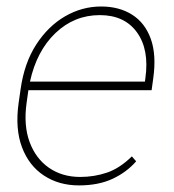

<svg xmlns="http://www.w3.org/2000/svg" viewBox="-20 -558 533 588"><path d="M444.3 -281.7H66.9L61.5 -243.2Q51.8 -174.3 70.6 -123.3Q89.4 -72.3 129.9 -44.2Q170.4 -16.1 225.6 -16.1Q269 -16.1 308.1 -29.5Q347.2 -43 383.8 -79.1L397 -64Q368.2 -30.8 325 -10.5Q281.7 9.8 221.7 9.8Q160.6 9.8 114.7 -20.3Q68.8 -50.3 47.4 -106.9Q25.9 -163.6 37.1 -243.2L43 -284.2Q54.2 -364.7 90.8 -421.4Q127.4 -478 179.4 -508.1Q231.4 -538.1 289.6 -538.1Q345.2 -538.1 384.8 -512.9Q424.3 -487.8 441.9 -438.7Q459.5 -389.6 449.2 -317.4ZM285.6 -511.7Q207.5 -511.7 149.9 -456.8Q92.3 -401.9 71.8 -308.1H423.8L425.3 -319.3Q437.5 -406.2 399.4 -459Q361.3 -511.7 285.6 -511.7Z"/></svg>

Font: Robert Sans Thin
Style: Italic
Weight: 100
Italic angle: -8°
Designer: Christian Robertson (extended by Adam Twardoch)
Foundry: Google
Version: Version 12.135;April 2, 2019;FontCreator 11.5.0.2425 64-bit;